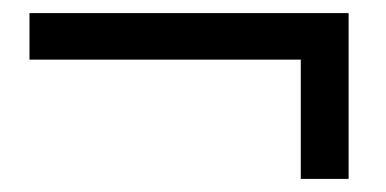

<svg xmlns="http://www.w3.org/2000/svg" viewBox="-20 -433 589 293"><path d="M512 -160H439V-342H25V-413H512Z"/></svg>

Font: Hind
Style: Regular
Weight: 400
Designer: Manushi Parikh, Satya Rajpurohit
Foundry: Indian Type Foundry
Version: Version 2.000;PS 1.0;hotconv 1.0.79;makeotf.lib2.5.61930